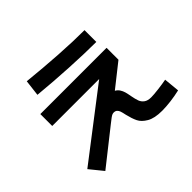

<svg xmlns="http://www.w3.org/2000/svg" viewBox="-172 -999 1281 1281"><g transform="rotate(-45 469.0 -358.0)"><path d="M83 -54.7 564 -423.8H121.1V-536.1H746.1V-423.8L582.5 -294.4Q599.6 -285.2 609.6 -269.5Q619.6 -253.9 624.5 -236.6Q629.4 -219.2 633.8 -193.4Q640.1 -159.2 647.5 -138.9Q654.8 -118.7 672.9 -105.2Q690.9 -91.8 723.6 -91.8Q746.6 -91.8 793 -97.4Q839.4 -103 872.1 -109.4L882.8 2Q839.4 12.2 793.5 17.8Q747.6 23.4 711.9 23.4Q640.1 23.4 600.8 0.2Q561.5 -22.9 546.9 -53.2Q532.2 -83.5 521.5 -128.9Q516.1 -154.8 511.7 -168Q507.3 -181.2 498.5 -189.2Q489.7 -197.3 474.6 -197.3Q466.8 -197.3 459.7 -194.3Q452.6 -191.4 440.9 -182.9Q429.2 -174.3 405.3 -155.3L159.2 39.1ZM198.2 -640.6 211.9 -754.9Q354.5 -740.2 488 -731.9Q621.6 -723.6 725.6 -723.6V-612.3Q620.1 -612.3 477.5 -619.9Q335 -627.4 198.2 -640.6Z"/></g></svg>

Font: Pretendard
Style: Bold
Weight: 700
Designer: Base glyphs from Inter by Rasmus Andersson; Hangeul glyphs from Noto Sans CJK(Source Han Sans) by Jang Soo-young and Kan
Foundry: Kil Hyung-jin
Version: Version 1.309